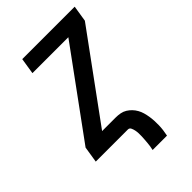

<svg xmlns="http://www.w3.org/2000/svg" viewBox="-267 -840 1134 1134"><g transform="rotate(-45 300.0 -273.0)"><path d="M311 189Q314 176 316 163Q318 150 319 137.5Q320 125 321 112Q322 99 322.5 86Q323 73 322.5 60.5Q322 48 319.5 35.5Q317 23 311.5 11.5Q306 0 293 0H25L41 -101L430 -634H130L146 -735H584L568 -634L179 -101H292Q312 -101 330.5 -97.5Q349 -94 364.5 -84.5Q380 -75 392.5 -62Q405 -49 414 -33Q423 -17 428 0.5Q433 18 436 36.5Q439 55 440 74Q441 93 440.5 112Q440 131 437.5 150.5Q435 170 431 189Z"/></g></svg>

Font: Iosevka Extended Oblique
Style: Bold
Weight: 700
Width: 7
Italic angle: -9°
Monospace: yes
Designer: Belleve Invis
Foundry: Belleve Invis
Version: Version 32.5.0; ttfautohint (v1.8.4)